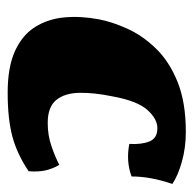

<svg xmlns="http://www.w3.org/2000/svg" viewBox="-22 -486 516 513"><g transform="rotate(90 236.5 -229.0)"><path d="M227 9Q159 9 116 -10.5Q73 -30 51.5 -64.5Q30 -99 26 -142.5Q22 -186 31 -234Q38 -271 56.5 -311.5Q75 -352 109.5 -387.5Q144 -423 198.5 -445Q253 -467 332 -467Q374 -467 411.5 -456.5Q449 -446 471 -431Q451 -373 451 -322Q410 -307 364 -316Q366 -348 357.5 -369.5Q349 -391 322 -391Q297 -391 273 -364Q249 -337 237 -271Q227 -223 227.5 -183.5Q228 -144 246.5 -121Q265 -98 308 -98Q341 -98 370 -108Q399 -118 420 -129Q431 -110 435 -91Q439 -72 437 -47Q391 -16 344 -3.5Q297 9 227 9Z"/></g></svg>

Font: Vollkorn Black
Style: Italic
Weight: 900
Italic angle: -11°
Designer: Friedrich Althausen
Foundry: Friedrich Althausen
Version: Version 5.000; ttfautohint (v1.8.3)